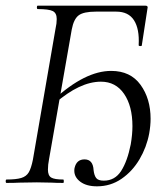

<svg xmlns="http://www.w3.org/2000/svg" viewBox="-25 -645 591 677"><path d="M237 -43Q237 -50 238 -53Q245 -83 273 -83Q303 -83 305 -45Q307 -27 314 -17.5Q321 -8 341 -8Q380 -8 402 -42Q424 -76 436 -136Q442 -171 442 -200Q442 -271 412.5 -314Q383 -357 331 -357Q256 -357 168 -280L165 -294Q275 -395 367 -395Q435 -395 470.5 -346Q506 -297 506 -226Q506 -202 501 -174Q492 -126 467 -83.5Q442 -41 403.5 -14.5Q365 12 317 12Q280 12 258.5 -4Q237 -20 237 -43ZM-2 -12Q32 -12 50 -17.5Q68 -23 76.5 -37.5Q85 -52 91 -82L171 -545Q175 -562 175 -578Q175 -599 161 -606Q147 -613 108 -613Q105 -613 105 -619Q105 -625 108 -625H488Q498 -625 495 -615L475 -485Q475 -482 469 -482.5Q463 -483 464 -487Q467 -543 447.5 -573.5Q428 -604 385 -604H313Q270 -604 252.5 -591Q235 -578 228 -541L148 -84Q144 -64 144 -47Q144 -26 155.5 -19Q167 -12 198 -12Q200 -12 200 -6Q200 0 198 0Q172 0 158 -1L105 -2L43 -1Q27 0 -2 0Q-5 0 -5 -6Q-5 -12 -2 -12Z"/></svg>

Font: Cormorant Garamond
Style: Italic
Weight: 400
Italic angle: -10°
Designer: Christian Thalmann (Catharsis Fonts)
Foundry: Catharsis Fonts
Version: Version 4.000